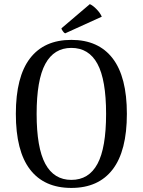

<svg xmlns="http://www.w3.org/2000/svg" viewBox="-20 -901 694 934"><path d="M475.1 -819.8 296.9 -738.8Q291.5 -740.7 285.2 -750Q278.8 -759.3 278.8 -763.2L417 -880.9Q432.6 -874 450.2 -855.7Q467.8 -837.4 475.1 -819.8ZM327.1 13.2Q194.8 13.2 126 -76.7Q57.1 -166.5 57.1 -347.2Q57.1 -527.3 126 -617.2Q194.8 -707 327.1 -707Q459 -707 528.1 -616.9Q597.2 -526.9 597.2 -347.2Q597.2 -167 528.1 -76.9Q459 13.2 327.1 13.2ZM327.1 -25.9Q412.1 -25.9 454.1 -103.8Q496.1 -181.6 496.1 -347.2Q496.1 -512.7 454.1 -590.3Q412.1 -668 327.1 -668Q242.7 -668 200.4 -590.1Q158.2 -512.2 158.2 -347.2Q158.2 -182.1 200.4 -104Q242.7 -25.9 327.1 -25.9Z"/></svg>

Font: Arima Madurai Medium
Style: Regular
Weight: 500
Designer: Joana Correia and Natanael Gama
Foundry: NDISCOVER
Version: Version 1.019;PS 001.019;hotconv 1.0.88;makeotf.lib2.5.64775